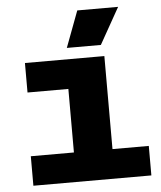

<svg xmlns="http://www.w3.org/2000/svg" viewBox="-53 -796 706 843"><g transform="rotate(-5 300.0 -375.0)"><path d="M60 0V-130H250V-410H70V-540H420V-130H580V0ZM259 -590 319 -750H499L409 -590Z"/></g></svg>

Font: Geist Mono UltraBlack
Style: Regular
Weight: 900
Monospace: yes
Designer: Basement.studio, Andrés Briganti, Mateo Zaragoza
Foundry: Basement.studio, Vercel, Andrés Briganti, Guido Ferreyra, Mateo Zaragoza
Version: Version 1.400; ttfautohint (v1.8.4.7-5d5b)